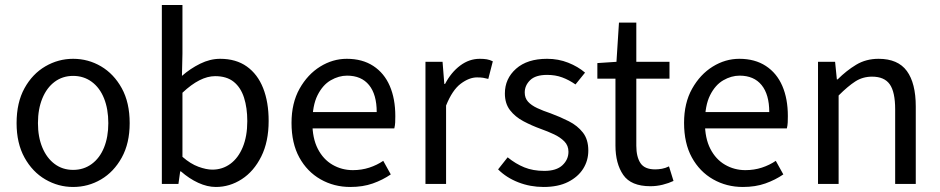

<svg xmlns="http://www.w3.org/2000/svg" viewBox="-20 -732 3740 764"><path d="M271 12Q212 12 160.5 -18Q109 -48 77.5 -105Q46 -162 46 -242Q46 -324 77.5 -381Q109 -438 160.5 -468Q212 -498 271 -498Q331 -498 382 -468Q433 -438 464.5 -381Q496 -324 496 -242Q496 -162 464.5 -105Q433 -48 382 -18Q331 12 271 12ZM271 -56Q313 -56 345 -79.5Q377 -103 394 -145Q411 -187 411 -242Q411 -298 394 -340.5Q377 -383 345 -406.5Q313 -430 271 -430Q229 -430 197.5 -406.5Q166 -383 148.5 -340.5Q131 -298 131 -242Q131 -187 148.5 -145Q166 -103 197.5 -79.5Q229 -56 271 -56Z M839 12Q805 12 769 -4.5Q733 -21 700 -50H697L690 0H624V-712H706V-518L704 -430Q737 -459 776.5 -478.5Q816 -498 856 -498Q919 -498 962 -467.5Q1005 -437 1027 -381.5Q1049 -326 1049 -251Q1049 -168 1019.5 -109Q990 -50 942 -19Q894 12 839 12ZM825 -57Q865 -57 896.5 -80Q928 -103 946 -146.5Q964 -190 964 -250Q964 -303 951 -343.5Q938 -384 910 -406.5Q882 -429 836 -429Q806 -429 773.5 -412.5Q741 -396 706 -363V-108Q738 -80 769.5 -68.5Q801 -57 825 -57Z M1374 12Q1309 12 1255.5 -18.5Q1202 -49 1171 -105.5Q1140 -162 1140 -243Q1140 -322 1172 -379Q1204 -436 1254 -467Q1304 -498 1360 -498Q1422 -498 1465.5 -469.5Q1509 -441 1531 -390Q1553 -339 1553 -270Q1553 -257 1552.5 -245Q1552 -233 1549 -221H1199V-286H1479Q1479 -356 1448.5 -393.5Q1418 -431 1361 -431Q1328 -431 1296 -412.5Q1264 -394 1243.5 -353Q1223 -312 1223 -244Q1223 -182 1244.5 -140Q1266 -98 1303 -76.5Q1340 -55 1384 -55Q1419 -55 1449.5 -65Q1480 -75 1505 -92L1535 -38Q1503 -16 1463.5 -2Q1424 12 1374 12Z M1673 0V-486H1741L1748 -398H1751Q1775 -444 1811 -471Q1847 -498 1889 -498Q1905 -498 1917 -496Q1929 -494 1941 -488L1923 -418Q1912 -421 1902.5 -422.5Q1893 -424 1878 -424Q1847 -424 1813.5 -399Q1780 -374 1755 -312V0Z M2143 12Q2090 12 2042.5 -6.5Q1995 -25 1962 -58L2000 -106Q2032 -80 2066.5 -66Q2101 -52 2146 -52Q2194 -52 2218 -74.5Q2242 -97 2242 -128Q2242 -153 2225.5 -169.5Q2209 -186 2184.5 -197.5Q2160 -209 2132 -219Q2096 -232 2063 -249.5Q2030 -267 2009.5 -293.5Q1989 -320 1989 -360Q1989 -419 2033.5 -458.5Q2078 -498 2157 -498Q2202 -498 2241 -482.5Q2280 -467 2308 -443L2270 -396Q2244 -414 2217 -424Q2190 -434 2157 -434Q2111 -434 2089.5 -413Q2068 -392 2068 -364Q2068 -342 2081 -327.5Q2094 -313 2117.5 -302Q2141 -291 2171 -281Q2209 -267 2243.5 -249.5Q2278 -232 2299.5 -204.5Q2321 -177 2321 -133Q2321 -93 2300.5 -60.5Q2280 -28 2240.5 -8Q2201 12 2143 12Z M2568 9Q2491 9 2460 -36Q2429 -81 2429 -153V-419H2357V-481L2433 -486L2443 -642H2512V-486H2644V-419H2512V-152Q2512 -108 2528.5 -83Q2545 -58 2587 -58Q2600 -58 2614 -60.5Q2628 -63 2642 -70L2660 -12Q2641 -3 2617 3Q2593 9 2568 9Z M2936 12Q2871 12 2817.5 -18.5Q2764 -49 2733 -105.5Q2702 -162 2702 -243Q2702 -322 2734 -379Q2766 -436 2816 -467Q2866 -498 2922 -498Q2984 -498 3027.5 -469.5Q3071 -441 3093 -390Q3115 -339 3115 -270Q3115 -257 3114.5 -245Q3114 -233 3111 -221H2761V-286H3041Q3041 -356 3010.5 -393.5Q2980 -431 2923 -431Q2890 -431 2858 -412.5Q2826 -394 2805.5 -353Q2785 -312 2785 -244Q2785 -182 2806.5 -140Q2828 -98 2865 -76.5Q2902 -55 2946 -55Q2981 -55 3011.5 -65Q3042 -75 3067 -92L3097 -38Q3065 -16 3025.5 -2Q2986 12 2936 12Z M3235 0V-486H3303L3310 -416H3313Q3348 -451 3387 -474.5Q3426 -498 3476 -498Q3553 -498 3588.5 -449.5Q3624 -401 3624 -308V0H3542V-297Q3542 -366 3520.5 -396.5Q3499 -427 3450 -427Q3413 -427 3383.5 -408Q3354 -389 3317 -352V0Z"/></svg>

Font: Source Sans 3 ExtraLight
Style: Regular
Weight: 400
Version: Version 3.052;hotconv 1.1.0;makeotfexe 2.6.0